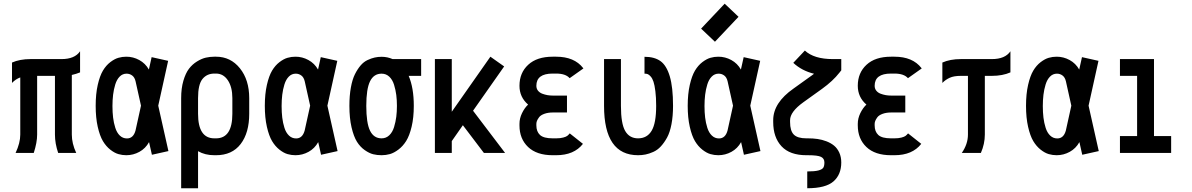

<svg xmlns="http://www.w3.org/2000/svg" viewBox="-20 -814 6343 1022"><path d="M43.9 -481Q85 -499.5 142.6 -499.5H307.6Q377.9 -499.5 406.2 -541V-428.7Q384.8 -419.9 362.3 -415V-97.7Q362.3 -50.3 385.7 0H289.6Q272.5 -50.3 272.5 -97.7V-410.2H177.7V-97.7Q177.7 -55.7 159.7 0H63Q87.9 -53.2 87.9 -97.7V-401.9Q63.5 -393.1 43.9 -372.6Z M730.5 -251.5 701.7 -380.9Q696.8 -402.3 683.6 -412.1Q670.4 -421.9 653.8 -421.9Q632.3 -421.9 616.9 -406.2Q601.6 -390.6 593.5 -364.3Q585.4 -337.9 582 -309.6Q578.6 -281.2 578.6 -249.5Q578.6 -216.3 582 -188Q585.4 -159.7 593.8 -133.5Q602.1 -107.4 617.9 -92.3Q633.8 -77.1 655.8 -77.1Q689.5 -77.1 701.2 -118.7ZM822.3 -251.5 876.5 -9.8 788.6 9.8 773.4 -57.6Q754.9 -23.9 722.2 -5.9Q689.5 12.2 652.3 12.2Q630.9 12.2 610.4 6.3Q589.8 0.5 567.1 -17.3Q544.4 -35.2 527.8 -63Q511.2 -90.8 500.2 -139.2Q489.3 -187.5 489.3 -250.5Q489.3 -313.5 500.2 -361.8Q511.2 -410.2 527.8 -438Q544.4 -465.8 567.1 -483.2Q589.8 -500.5 610.1 -506.3Q630.4 -512.2 652.3 -512.2Q689 -512.2 721.4 -494.4Q753.9 -476.6 772.5 -443.8L787.1 -509.8L875 -490.2Z M1129.9 12.2H1121.1Q1071.3 12.2 1034.2 -9.3V188H944.3V-291.5Q944.3 -343.8 956.1 -384Q967.8 -424.3 985.8 -448Q1003.9 -471.7 1028.6 -486.8Q1053.2 -502 1075.4 -507.1Q1097.7 -512.2 1121.1 -512.2H1129.9Q1207.5 -512.2 1257.1 -450.4Q1306.6 -388.7 1306.6 -291.5V-208.5Q1306.6 -106.9 1261 -47.4Q1215.3 12.2 1129.9 12.2ZM1216.8 -208.5V-291.5Q1216.8 -350.6 1192.9 -386.5Q1168.9 -422.4 1129.9 -422.4H1121.1Q1081.1 -422.4 1057.6 -393.3Q1034.2 -364.3 1034.2 -291.5V-208.5Q1034.2 -77.6 1121.1 -77.6H1129.9Q1216.8 -77.6 1216.8 -208.5Z M1630.9 -251.5 1602.1 -380.9Q1597.2 -402.3 1584 -412.1Q1570.8 -421.9 1554.2 -421.9Q1532.7 -421.9 1517.3 -406.2Q1502 -390.6 1493.9 -364.3Q1485.8 -337.9 1482.4 -309.6Q1479 -281.2 1479 -249.5Q1479 -216.3 1482.4 -188Q1485.8 -159.7 1494.1 -133.5Q1502.4 -107.4 1518.3 -92.3Q1534.2 -77.1 1556.2 -77.1Q1589.8 -77.1 1601.6 -118.7ZM1722.7 -251.5 1776.9 -9.8 1689 9.8 1673.8 -57.6Q1655.3 -23.9 1622.6 -5.9Q1589.8 12.2 1552.7 12.2Q1531.2 12.2 1510.7 6.3Q1490.2 0.5 1467.5 -17.3Q1444.8 -35.2 1428.2 -63Q1411.6 -90.8 1400.6 -139.2Q1389.6 -187.5 1389.6 -250.5Q1389.6 -313.5 1400.6 -361.8Q1411.6 -410.2 1428.2 -438Q1444.8 -465.8 1467.5 -483.2Q1490.2 -500.5 1510.5 -506.3Q1530.8 -512.2 1552.7 -512.2Q1589.4 -512.2 1621.8 -494.4Q1654.3 -476.6 1672.9 -443.8L1687.5 -509.8L1775.4 -490.2Z M2011.2 -421.9Q1969.7 -421.9 1949.7 -381.3Q1929.7 -340.8 1929.7 -250.5Q1929.7 -158.7 1949.7 -118.2Q1969.7 -77.6 2011.2 -77.6Q2035.2 -77.6 2052.2 -94Q2069.3 -110.4 2077.6 -137.7Q2085.9 -165 2089.4 -192.4Q2092.8 -219.7 2092.8 -250.5Q2092.8 -281.2 2089.4 -308.3Q2085.9 -335.4 2077.6 -362.5Q2069.3 -389.6 2052.2 -405.8Q2035.2 -421.9 2011.2 -421.9ZM2182.6 -250.5Q2182.6 -188 2171.1 -139.9Q2159.7 -91.8 2142.1 -63.7Q2124.5 -35.6 2100.8 -17.8Q2077.1 0 2055.7 6.1Q2034.2 12.2 2011.2 12.2Q1987.8 12.2 1966.8 7.1Q1945.8 2 1921.6 -14.9Q1897.5 -31.7 1880.1 -59.3Q1862.8 -86.9 1851.3 -136Q1839.8 -185.1 1839.8 -250.5Q1839.8 -305.2 1847.7 -348.4Q1855.5 -391.6 1869.4 -419.2Q1883.3 -446.8 1899.7 -465.8Q1916 -484.9 1936.5 -494.4Q1957 -503.9 1974.6 -507.8Q1992.2 -511.7 2011.2 -511.7Q2042 -511.7 2069.8 -499.5H2221.7V-410.2H2155.3Q2182.6 -346.7 2182.6 -250.5Z M2384.8 0H2294.9V-499.5H2384.8V-219.2L2590.3 -512.2L2663.6 -460.4L2498 -224.6L2668.5 0H2555.7L2443.8 -147.5L2384.8 -63Z M3012.2 -397.9Q2990.7 -422.4 2940.4 -422.4H2921.9Q2835 -422.4 2835 -357.4Q2835 -342.3 2843.5 -331.5Q2852.1 -320.8 2866 -315.4Q2879.9 -310.1 2894 -307.6Q2908.2 -305.2 2923.3 -305.2H2998V-215.3H2923.8Q2896.5 -215.3 2877 -208Q2857.4 -200.7 2849.4 -189.7Q2841.3 -178.7 2838.1 -170.4Q2835 -162.1 2835 -154.8V-146.5Q2835 -113.8 2854.2 -95.7Q2873.5 -77.6 2921.9 -77.6H2940.4Q2962.4 -77.6 2977.8 -81.8Q2993.2 -85.9 2999.5 -90.8Q3005.9 -95.7 3012.7 -104L3083 -48.3Q3035.6 12.2 2940.4 12.2H2921.9Q2836.9 12.2 2791 -31.5Q2745.1 -75.2 2745.1 -146.5V-154.8Q2745.1 -183.6 2758.5 -211.4Q2772 -239.3 2791 -257.3Q2745.1 -296.9 2745.1 -357.4Q2745.1 -426.3 2791.5 -469.2Q2837.9 -512.2 2921.9 -512.2H2940.4Q3037.1 -512.2 3084 -451.7Q3085 -450.2 3085.4 -449.7Z M3562.5 -250.5Q3562.5 -196.3 3554.2 -152.8Q3545.9 -109.4 3530.8 -81.8Q3515.6 -54.2 3497.6 -34.7Q3479.5 -15.1 3457.5 -5.4Q3435.5 4.4 3416.3 8.3Q3397 12.2 3376.5 12.2Q3195.3 12.2 3195.3 -250.5V-499.5H3285.2V-250.5Q3285.2 -155.8 3307.9 -116.7Q3330.6 -77.6 3376.5 -77.6Q3424.3 -77.6 3448.5 -117.9Q3472.7 -158.2 3472.7 -250.5Q3472.7 -295.4 3468.5 -328.4Q3464.4 -361.3 3458.5 -378.9Q3452.6 -396.5 3443.8 -406.5Q3435.1 -416.5 3428.2 -419.2Q3421.4 -421.9 3412.6 -421.9H3410.6V-511.7Q3463.4 -511.7 3495.6 -488.8Q3527.8 -465.8 3545.2 -407.7Q3562.5 -349.6 3562.5 -250.5Z M3785.6 -591.8 3711.9 -661.6 3837.4 -794.4 3911.1 -724.6ZM3881.8 -251.5 3853 -380.9Q3848.1 -402.3 3835 -412.1Q3821.8 -421.9 3805.2 -421.9Q3783.7 -421.9 3768.3 -406.2Q3752.9 -390.6 3744.9 -364.3Q3736.8 -337.9 3733.4 -309.6Q3730 -281.2 3730 -249.5Q3730 -216.3 3733.4 -188Q3736.8 -159.7 3745.1 -133.5Q3753.4 -107.4 3769.3 -92.3Q3785.2 -77.1 3807.1 -77.1Q3840.8 -77.1 3852.5 -118.7ZM3973.6 -251.5 4027.8 -9.8 3939.9 9.8 3924.8 -57.6Q3906.2 -23.9 3873.5 -5.9Q3840.8 12.2 3803.7 12.2Q3782.2 12.2 3761.7 6.3Q3741.2 0.5 3718.5 -17.3Q3695.8 -35.2 3679.2 -63Q3662.6 -90.8 3651.6 -139.2Q3640.6 -187.5 3640.6 -250.5Q3640.6 -313.5 3651.6 -361.8Q3662.6 -410.2 3679.2 -438Q3695.8 -465.8 3718.5 -483.2Q3741.2 -500.5 3761.5 -506.3Q3781.7 -512.2 3803.7 -512.2Q3840.3 -512.2 3872.8 -494.4Q3905.3 -476.6 3923.8 -443.8L3938.5 -509.8L4026.4 -490.2Z M4458 -439.5 4448.2 -427.2Q4413.6 -382.8 4356 -341.3L4255.9 -269.5Q4185.5 -218.8 4185.5 -174.3V-164.6Q4185.5 -117.7 4205.3 -97.7Q4225.1 -77.6 4272.5 -77.6H4281.2Q4308.1 -77.6 4331.8 -74.2Q4355.5 -70.8 4379.2 -61.8Q4402.8 -52.7 4419.9 -38.6Q4437 -24.4 4447.5 -1.5Q4458 21.5 4458 50.8Q4458 115.2 4416.5 151.6Q4375 188 4276.9 188V98.6Q4316.4 98.6 4336.4 93.3Q4356.4 87.9 4362.3 78.6Q4368.2 69.3 4368.2 50.8Q4368.2 29.8 4350.3 21Q4332.5 12.2 4281.2 12.2H4272.5Q4184.1 12.2 4139.9 -35.4Q4095.7 -83 4095.7 -164.6V-174.3Q4095.7 -267.1 4204.1 -342.8L4304.2 -414.6L4313 -421.4Q4247.6 -437.5 4202.6 -479.5L4264.2 -544.9Q4313 -499.5 4413.1 -499.5H4458Z M4813 -397.9Q4791.5 -422.4 4741.2 -422.4H4722.7Q4635.7 -422.4 4635.7 -357.4Q4635.7 -342.3 4644.3 -331.5Q4652.8 -320.8 4666.7 -315.4Q4680.7 -310.1 4694.8 -307.6Q4709 -305.2 4724.1 -305.2H4798.8V-215.3H4724.6Q4697.3 -215.3 4677.7 -208Q4658.2 -200.7 4650.1 -189.7Q4642.1 -178.7 4638.9 -170.4Q4635.7 -162.1 4635.7 -154.8V-146.5Q4635.7 -113.8 4655 -95.7Q4674.3 -77.6 4722.7 -77.6H4741.2Q4763.2 -77.6 4778.6 -81.8Q4793.9 -85.9 4800.3 -90.8Q4806.6 -95.7 4813.5 -104L4883.8 -48.3Q4836.4 12.2 4741.2 12.2H4722.7Q4637.7 12.2 4591.8 -31.5Q4545.9 -75.2 4545.9 -146.5V-154.8Q4545.9 -183.6 4559.3 -211.4Q4572.8 -239.3 4591.8 -257.3Q4545.9 -296.9 4545.9 -357.4Q4545.9 -426.3 4592.3 -469.2Q4638.7 -512.2 4722.7 -512.2H4741.2Q4837.9 -512.2 4884.8 -451.7Q4885.7 -450.2 4886.2 -449.7Z M5094.7 -499.5H5259.8Q5330.1 -499.5 5358.4 -541V-428.7Q5316.4 -410.2 5259.8 -410.2H5222.2V-97.7Q5222.2 -48.3 5201.2 0H5099.6Q5132.3 -47.4 5132.3 -97.7V-410.2H5094.7Q5057.6 -410.2 5035.4 -400.1Q5013.2 -390.1 4996.1 -372.6V-481Q5037.1 -499.5 5094.7 -499.5Z M5682.6 -251.5 5653.8 -380.9Q5648.9 -402.3 5635.7 -412.1Q5622.6 -421.9 5606 -421.9Q5584.5 -421.9 5569.1 -406.2Q5553.7 -390.6 5545.7 -364.3Q5537.6 -337.9 5534.2 -309.6Q5530.8 -281.2 5530.8 -249.5Q5530.8 -216.3 5534.2 -188Q5537.6 -159.7 5545.9 -133.5Q5554.2 -107.4 5570.1 -92.3Q5585.9 -77.1 5607.9 -77.1Q5641.6 -77.1 5653.3 -118.7ZM5774.4 -251.5 5828.6 -9.8 5740.7 9.8 5725.6 -57.6Q5707 -23.9 5674.3 -5.9Q5641.6 12.2 5604.5 12.2Q5583 12.2 5562.5 6.3Q5542 0.5 5519.3 -17.3Q5496.6 -35.2 5480 -63Q5463.4 -90.8 5452.4 -139.2Q5441.4 -187.5 5441.4 -250.5Q5441.4 -313.5 5452.4 -361.8Q5463.4 -410.2 5480 -438Q5496.6 -465.8 5519.3 -483.2Q5542 -500.5 5562.3 -506.3Q5582.5 -512.2 5604.5 -512.2Q5641.1 -512.2 5673.6 -494.4Q5706.1 -476.6 5724.6 -443.8L5739.3 -509.8L5827.1 -490.2Z M6213.9 -89.8V0H5941.4V-89.8H6032.7V-410.2H5941.4V-499.5H6122.6V-89.8Z"/></svg>

Font: Anka/Coder Narrow
Style: Bold
Weight: 700
Width: 3
Monospace: yes
Version: Version 001.100